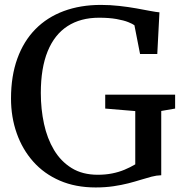

<svg xmlns="http://www.w3.org/2000/svg" viewBox="-20 -772 764 802"><path d="M379.5 11Q295.5 11 229.8 -17.5Q164 -46 118.8 -97Q73.5 -148 49.8 -215.5Q26 -283 26 -360.5Q26 -454.5 52.5 -527.5Q79 -600.5 128 -650.2Q177 -700 246.5 -725.8Q316 -751.5 401.5 -751.5Q440.5 -751.5 478.5 -747.2Q516.5 -743 549.8 -737Q583 -731 608 -726.2Q633 -721.5 646 -720.5L637 -546.5H565L541.5 -666.5Q534.5 -672 516 -679.5Q497.5 -687 466.8 -692.5Q436 -698 394 -698Q316.5 -698 262 -662.8Q207.5 -627.5 179 -557.5Q150.5 -487.5 150.5 -383.5Q150.5 -316 163.8 -254.8Q177 -193.5 205.5 -145.8Q234 -98 279.2 -70Q324.5 -42 388.5 -42Q420.5 -42 448.2 -47.5Q476 -53 500 -63Q524 -73 545 -85.5V-308L419.5 -318.5V-376.5H711.5V-318.5L653.5 -308.5V-40Q634 -39.5 613 -34Q592 -28.5 568 -21Q544 -13.5 515.8 -6.2Q487.5 1 453.5 6Q419.5 11 379.5 11Z"/></svg>

Font: Merriweather Light 18pt
Style: Regular
Weight: 400
Version: Version 2.100